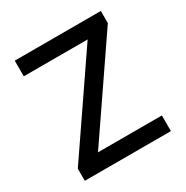

<svg xmlns="http://www.w3.org/2000/svg" viewBox="-166 -865 972 1004"><g transform="rotate(-30 319.5 -363.5)"><path d="M581 0H61.1V-73.2L443.5 -632.8H57.9V-727.3H577.8V-654.1L195.3 -94.5H581Z"/></g></svg>

Font: Linik Sans Medium
Style: Regular
Weight: 500
Designer: Rasmus Andersson (font), Cristiano Sobral (main changes)
Foundry: rsms
Version: Version 3.018;June 1, 2022;FontCreator 14.0.0.2814 64-bit; t